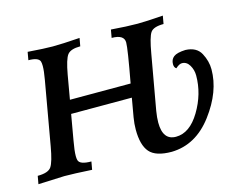

<svg xmlns="http://www.w3.org/2000/svg" viewBox="-112 -847 1293 1019"><g transform="rotate(-15 535.0 -338.0)"><path d="M714.4 17.1Q627 17.1 593.3 -21.7Q559.6 -60.5 559.6 -146Q559.6 -177.7 565.4 -211.9L583.5 -315.4H250L225.6 -175.8Q215.8 -122.1 215.8 -92.8Q215.8 -78.6 218.3 -70.3Q225.1 -43.9 288.6 -43.9L280.8 0Q182.1 -5.9 129.9 -5.9Q113.8 -5.9 -14.2 0L-6.3 -43.9Q52.2 -43.9 69.3 -69.6Q86.4 -95.2 100.6 -176.8L162.1 -526.4Q170.4 -573.2 170.4 -600.1Q170.4 -616.2 167.5 -625.5Q159.2 -649.4 104.5 -649.4L112.3 -693.4Q203.6 -686.5 249 -686.5Q299.8 -686.5 397.5 -693.4L389.6 -649.4Q336.9 -649.4 318.8 -626.5Q300.8 -603.5 286.1 -521L263.2 -389.6H596.7Q630.4 -571.3 630.4 -606Q630.4 -649.4 562 -649.4L569.8 -693.4Q657.2 -686.5 715.3 -686.5Q760.7 -686.5 855 -693.4L847.2 -649.4Q791.5 -649.4 775.1 -625.5Q758.8 -601.6 743.7 -514.2L690.4 -213.9Q684.6 -178.7 684.6 -150.9Q684.6 -54.2 756.8 -54.2Q832.5 -54.2 888.2 -147Q943.8 -239.7 943.8 -340.8Q943.8 -371.6 928.5 -397.5Q913.1 -423.3 887.2 -423.3Q872.1 -423.3 852.1 -404.8Q840.3 -412.1 840.3 -430.2Q840.3 -456.1 858.4 -470.2Q876.5 -484.4 923.3 -486.3Q984.4 -483.9 1007.6 -440.2Q1030.8 -396.5 1030.8 -351.6Q1030.8 -229.5 939.2 -107.7Q847.7 14.2 714.4 17.1Z"/></g></svg>

Font: Kelvinch
Style: Bold Italic
Weight: 700
Italic angle: -10°
Designer: Paul James Miller
Foundry: High-Logic / Made with FontCreator
Version: Version 3.30 September 23, 2016